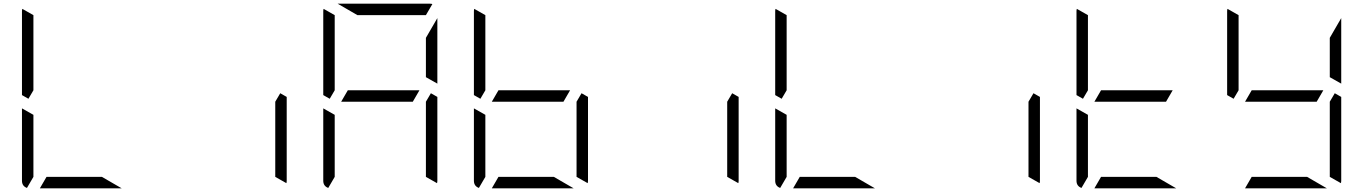

<svg xmlns="http://www.w3.org/2000/svg" viewBox="-20 -1020 7384 1040"><path d="M161 -531 134 -485 99 -505V-959Q99 -968 101 -972L161 -938V-735ZM532 -62 639 0H408H196L232 -62H408ZM126 -2Q99 -12 99 -41V-433L161 -398V-265V-62Z M1498 -515 1533 -495V-41Q1533 -32 1531 -28L1471 -62V-265V-469Z M2216 -469H2040H1828L1864 -531H2040H2252ZM1793 -531 1766 -485 1731 -505V-959Q1731 -968 1733 -972L1793 -938V-735ZM2314 -515 2349 -495V-41Q2349 -32 2347 -28L2287 -62V-265V-469ZM1758 -2Q1731 -12 1731 -41V-433L1793 -398V-265V-62ZM1916 -938 1809 -1000H2040H2308Q2318 -1000 2322 -998L2287 -938H2040ZM2287 -815 2349 -922V-567L2287 -602V-735Z M3032 -469H2856H2644L2680 -531H2856H3068ZM2609 -531 2582 -485 2547 -505V-959Q2547 -968 2549 -972L2609 -938V-735ZM2980 -62 3087 0H2856H2644L2680 -62H2856ZM3130 -515 3165 -495V-41Q3165 -32 3163 -28L3103 -62V-265V-469ZM2574 -2Q2547 -12 2547 -41V-433L2609 -398V-265V-62Z M3946 -515 3981 -495V-41Q3981 -32 3979 -28L3919 -62V-265V-469Z M4241 -531 4214 -485 4179 -505V-959Q4179 -968 4181 -972L4241 -938V-735ZM4612 -62 4719 0H4488H4276L4312 -62H4488ZM4206 -2Q4179 -12 4179 -41V-433L4241 -398V-265V-62Z M5578 -515 5613 -495V-41Q5613 -32 5611 -28L5551 -62V-265V-469Z M6296 -469H6120H5908L5944 -531H6120H6332ZM5873 -531 5846 -485 5811 -505V-959Q5811 -968 5813 -972L5873 -938V-735ZM6244 -62 6351 0H6120H5908L5944 -62H6120ZM5838 -2Q5811 -12 5811 -41V-433L5873 -398V-265V-62Z M7112 -469H6936H6724L6760 -531H6936H7148ZM6689 -531 6662 -485 6627 -505V-959Q6627 -968 6629 -972L6689 -938V-735ZM7060 -62 7167 0H6936H6724L6760 -62H6936ZM7210 -515 7245 -495V-41Q7245 -32 7243 -28L7183 -62V-265V-469ZM7183 -815 7245 -922V-567L7183 -602V-735Z"/></svg>

Font: DSEG7 Modern Mini
Style: Light
Weight: 300
Designer: Keshikan(Twitter:@keshinomi_88pro)
Version: Version 0.46